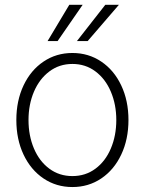

<svg xmlns="http://www.w3.org/2000/svg" viewBox="-20 -755 593 786"><path d="M46.9 -263.7Q46.9 -342.8 76.4 -405.3Q106 -467.8 158.2 -502.9Q210.4 -538.1 276.4 -538.1Q342.3 -538.1 394.5 -502.9Q446.8 -467.8 476.3 -405.3Q505.9 -342.8 505.9 -263.7Q505.9 -184.6 476.3 -122.1Q446.8 -59.6 394.5 -24.4Q342.3 10.7 276.4 10.7Q210.4 10.7 158.2 -24.4Q106 -59.6 76.4 -122.1Q46.9 -184.6 46.9 -263.7ZM456.1 -263.7Q456.1 -327.1 433.8 -379.6Q411.6 -432.1 370.8 -462.6Q330.1 -493.2 276.4 -493.2Q222.7 -493.2 181.9 -462.4Q141.1 -431.6 118.9 -379.4Q96.7 -327.1 96.7 -263.7Q96.7 -199.7 118.9 -147.2Q141.1 -94.7 181.9 -64.5Q222.7 -34.2 276.4 -34.2Q330.1 -34.2 370.8 -64.5Q411.6 -94.7 433.8 -147.2Q456.1 -199.7 456.1 -263.7ZM411.1 -735.4H466.8L338.9 -586.9H294.9ZM263.7 -735.4H318.4L215.8 -586.9H174.8Z"/></svg>

Font: Pretendard GOV ExtraLight
Style: Regular
Weight: 200
Designer: Base glyphs from Inter by Rasmus Andersson; Hangeul glyphs from Noto Sans CJK(Source Han Sans) by Jang Soo-young and Kan
Foundry: Kil Hyung-jin
Version: Version 1.309